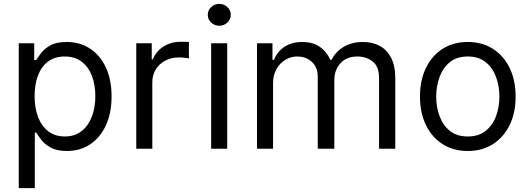

<svg xmlns="http://www.w3.org/2000/svg" viewBox="-20 -770 2740 994"><path d="M77.1 204.1V-545.9H157.2V-459H167Q176.3 -473.1 192.9 -495.4Q209.5 -517.6 240.7 -535.2Q272 -552.7 325.2 -552.7Q394 -552.7 446.3 -518.3Q498.5 -483.9 528.1 -420.7Q557.6 -357.4 557.6 -271.5Q557.6 -185.1 528.3 -121.3Q499 -57.6 446.8 -22.9Q394.5 11.7 326.2 11.7Q273.9 11.7 242.2 -6.1Q210.4 -23.9 193.4 -46.6Q176.3 -69.3 167 -84H160.2V204.1ZM315.4 -63.5Q367.7 -63.5 402.8 -91.6Q438 -119.6 455.8 -167Q473.6 -214.4 473.6 -272.5Q473.6 -330.1 456.1 -376.5Q438.5 -422.9 403.6 -450.2Q368.7 -477.5 315.4 -477.5Q264.2 -477.5 229.5 -451.9Q194.8 -426.3 177 -380.1Q159.2 -334 159.2 -272.5Q159.2 -210.9 177.2 -163.8Q195.3 -116.7 230.2 -90.1Q265.1 -63.5 315.4 -63.5Z M685.5 0V-545.9H765.6V-462.9H771.5Q786.6 -503.4 825.9 -528.6Q865.2 -553.7 914.1 -553.7Q923.3 -553.7 937 -553.5Q950.7 -553.2 958 -552.7V-467.8Q953.6 -468.8 938.5 -470.7Q923.3 -472.7 906.2 -472.7Q866.7 -472.7 835.4 -456.1Q804.2 -439.5 786.4 -410.6Q768.6 -381.8 768.6 -344.7V0Z M1073.2 0V-545.9H1156.2V0ZM1115.2 -636.7Q1090.8 -636.7 1073.2 -653.3Q1055.7 -669.9 1055.7 -693.4Q1055.7 -716.8 1073.2 -733.4Q1090.8 -750 1115.2 -750Q1139.6 -750 1157.2 -733.4Q1174.8 -716.8 1174.8 -693.4Q1174.8 -669.9 1157.2 -653.3Q1139.6 -636.7 1115.2 -636.7Z M1310.5 0V-545.9H1390.6V-460H1398.4Q1415.5 -503.9 1453.6 -528.3Q1491.7 -552.7 1544.9 -552.7Q1598.6 -552.7 1634.5 -528.3Q1670.4 -503.9 1690.4 -460H1696.3Q1717.8 -502.4 1759.5 -527.6Q1801.3 -552.7 1859.4 -552.7Q1908.2 -552.7 1945.8 -532.5Q1983.4 -512.2 2004.9 -470.7Q2026.4 -429.2 2026.4 -365.2V0H1942.4V-365.2Q1942.4 -425.8 1909.2 -451.7Q1876 -477.5 1831.1 -477.5Q1773.9 -477.5 1742.4 -442.6Q1710.9 -407.7 1710.9 -355.5V0H1625V-374Q1625 -420.4 1595.2 -449Q1565.4 -477.5 1517.6 -477.5Q1484.9 -477.5 1456.5 -460Q1428.2 -442.4 1410.9 -411.6Q1393.6 -380.9 1393.6 -340.8V0Z M2401.4 11.7Q2327.6 11.7 2272 -23.4Q2216.3 -58.6 2185.3 -122.1Q2154.3 -185.5 2154.3 -269.5Q2154.3 -355 2185.3 -418.7Q2216.3 -482.4 2272 -517.6Q2327.6 -552.7 2401.4 -552.7Q2475.6 -552.7 2531.2 -517.6Q2586.9 -482.4 2618.2 -418.7Q2649.4 -355 2649.4 -269.5Q2649.4 -185.5 2618.2 -122.1Q2586.9 -58.6 2531.2 -23.4Q2475.6 11.7 2401.4 11.7ZM2401.4 -63.5Q2458 -63.5 2494.1 -92.3Q2530.3 -121.1 2547.9 -168.2Q2565.4 -215.3 2565.4 -269.5Q2565.4 -324.7 2547.9 -372.1Q2530.3 -419.4 2494.1 -448.5Q2458 -477.5 2401.4 -477.5Q2345.2 -477.5 2309.3 -448.5Q2273.4 -419.4 2255.9 -372.1Q2238.3 -324.7 2238.3 -269.5Q2238.3 -215.3 2255.9 -168.2Q2273.4 -121.1 2309.3 -92.3Q2345.2 -63.5 2401.4 -63.5Z"/></svg>

Font: Inter V
Style: Weight 400 Optical size 14.0
Weight: 400
Designer: Rasmus Andersson
Foundry: rsms
Version: Version 4.000;git-4fc901f